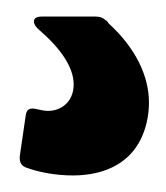

<svg xmlns="http://www.w3.org/2000/svg" viewBox="-20 -20 200 232"><path d="M13 183C27 188 47 192 68 192C105 192 145 178 157 129C159 121 160 112 160 104C160 72 144 38 111 8C110 6 109 5 107 4C104 1 100 0 95 0H31C24 0 21 2 21 6C21 9 23 12 26 15C53 38 69 61 69 82C69 103 54 114 38 114C34 114 29 113 25 112C17 110 12 111 11 120L4 168C3 176 6 181 13 183Z"/></svg>

Font: Barlow Semi Condensed
Style: Bold
Weight: 700
Width: 4
Designer: Jeremy Tribby
Foundry: Tribby Type
Version: Version 1.422;hotconv 1.0.109;makeotfexe 2.5.65596